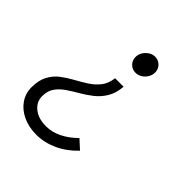

<svg xmlns="http://www.w3.org/2000/svg" viewBox="-194 -633 987 987"><g transform="rotate(45 300.0 -139.0)"><path d="M366 -273Q362 -223 341.5 -189Q321 -155 291.2 -131.4Q261.4 -107.8 229.2 -89.4Q197 -71 168.5 -51.5Q140 -32 122 -6.6Q104 18.9 104 57Q104 98.9 138 125.9Q172 153 227 153Q271 153 313 132Q355 111 392 74L440 118Q394 167 337.4 193Q280.7 219 223 219Q167.4 219 124.3 198.6Q81.3 178.3 57.1 143Q33 107.7 33 64Q33 13 51 -21Q69 -55 98 -77.3Q127 -99.5 160.5 -117.8Q194 -136 224.5 -155.5Q255 -175 277 -202.5Q299 -230 304 -273ZM371 -497Q395.7 -497 412.3 -480.3Q429 -463.7 429 -439Q429 -420.1 419 -403.6Q408.9 -387.1 393 -377Q377 -367 358 -367Q333.7 -367 317.4 -383.7Q301 -400.3 301 -425Q301 -443.5 311 -459.8Q321 -476 337.1 -486.5Q353.1 -497 371 -497Z"/></g></svg>

Font: Red Hat Mono
Style: Italic
Weight: 300
Italic angle: -12°
Monospace: yes
Designer: Pentagram, MCKL
Foundry: Pentagram, MCKL
Version: Version 1.023